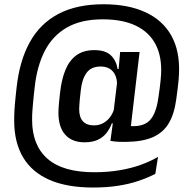

<svg xmlns="http://www.w3.org/2000/svg" viewBox="-20 -686 885 879"><path d="M367 -34.5Q310 -34.5 278.8 -69.2Q247.5 -104 247.5 -170Q247.5 -174.5 247.8 -180Q248 -185.5 248.5 -194.8Q249 -204 250.5 -220Q252 -236 255 -261.5Q261.5 -322 279.5 -365.8Q297.5 -409.5 329.8 -433Q362 -456.5 412 -456.5Q462.5 -456.5 487.2 -433Q512 -409.5 518.5 -370H542.5L515.5 -284Q516 -287.5 516 -290.8Q516 -294 516 -297Q516 -324.5 507 -343.2Q498 -362 481.2 -371.8Q464.5 -381.5 441 -381.5Q397.5 -381.5 376.5 -352.8Q355.5 -324 350 -274Q347 -248.5 345.5 -232.8Q344 -217 343.5 -208Q343 -199 342.8 -194.2Q342.5 -189.5 342.5 -186Q342.5 -149 359.8 -130.5Q377 -112 410.5 -112Q432.5 -112 450.8 -121.5Q469 -131 482.5 -148Q496 -165 502.5 -187.5L513.5 -121.5H492Q482.5 -96 467 -76.5Q451.5 -57 427.2 -45.8Q403 -34.5 367 -34.5ZM572.5 -52 485.5 -41 500 -147.5 498.5 -163 519 -333 521 -347 529.5 -442.5 530 -448H619ZM485.5 -41 554 -110Q563.5 -109.5 570.8 -109Q578 -108.5 590.5 -108.5Q643.5 -108.5 669 -138.8Q694.5 -169 704 -232Q708.5 -260 711.2 -282.2Q714 -304.5 715.5 -320.8Q717 -337 717.5 -347Q721.5 -426 692.8 -482Q664 -538 603.2 -567.8Q542.5 -597.5 450.5 -597.5Q351 -597.5 285.8 -559.8Q220.5 -522 185 -452.8Q149.5 -383.5 139 -288.5Q136 -262.5 134 -243Q132 -223.5 130.8 -208.5Q129.5 -193.5 128.5 -181.2Q127.5 -169 127.2 -158.5Q127 -148 127 -137Q127 -21 197.5 40.8Q268 102.5 411 102.5Q475 102.5 528.8 93.2Q582.5 84 626.2 68Q670 52 703.5 32L691 110Q656 128 614 142.2Q572 156.5 520.5 164.5Q469 172.5 405.5 172.5Q287.5 172.5 207.2 137.8Q127 103 86 34.8Q45 -33.5 45 -133.5Q45 -145.5 45.2 -157.2Q45.5 -169 46.2 -181.8Q47 -194.5 48.2 -209.8Q49.5 -225 51.5 -243.8Q53.5 -262.5 56 -285.5Q69.5 -408.5 116.8 -493.5Q164 -578.5 247.8 -622.5Q331.5 -666.5 453.5 -666.5Q566.5 -666.5 645.5 -630.2Q724.5 -594 764.2 -523.2Q804 -452.5 799.5 -348.5Q799 -337 797.8 -321.5Q796.5 -306 793.8 -283.8Q791 -261.5 786.5 -228.5Q777.5 -163 752 -120.8Q726.5 -78.5 679.8 -58Q633 -37.5 559 -36.5Q539.5 -36 521.2 -37Q503 -38 485.5 -41Z"/></svg>

Font: Anek Devanagari Medium
Style: Regular
Weight: 500
Designer: Kailash Malviya (Devanagari) & Yesha Goshar (Latin)
Foundry: Ek Type
Version: Version 1.003